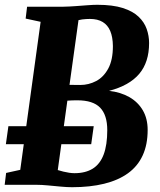

<svg xmlns="http://www.w3.org/2000/svg" viewBox="-22 -771 668 801"><path d="M279 10Q258 10 231.2 7.5Q204.5 5 178 2.5Q151.5 0 131 0H-2.5L3.5 -49.5L62.5 -62.5L147.5 -680L85 -693.5L91 -743H242Q267.5 -743.5 293.8 -745.5Q320 -747.5 343.5 -749.2Q367 -751 384 -751Q448.5 -751 490.5 -737.5Q532.5 -724 556.2 -701.2Q580 -678.5 590 -650Q600 -621.5 600 -591.5Q600 -511.5 558.8 -462.8Q517.5 -414 433 -392Q481.5 -386.5 517.8 -365.8Q554 -345 574 -310.5Q594 -276 594 -229Q594 -167.5 573.2 -122.5Q552.5 -77.5 512 -48.2Q471.5 -19 412.8 -4.5Q354 10 279 10ZM289 -48.5Q334.5 -48.5 365 -67.5Q395.5 -86.5 410.5 -126.5Q425.5 -166.5 425.5 -228Q425.5 -291 395.8 -321.8Q366 -352.5 301 -352.5Q288 -352.5 279.2 -352.2Q270.5 -352 259 -351L219 -61.5Q230 -58 242.5 -55Q255 -52 267 -50.2Q279 -48.5 289 -48.5ZM268 -417Q276.5 -417 287 -416.8Q297.5 -416.5 313 -416.5Q348 -416.5 379 -432.8Q410 -449 429.5 -484.8Q449 -520.5 449 -579Q448.5 -616.5 438 -641.5Q427.5 -666.5 406.5 -679.2Q385.5 -692 353 -692Q345.5 -692 337.5 -691.5Q329.5 -691 321.2 -690Q313 -689 305.5 -687ZM2.5 -169.5 13 -244.5H369L358.5 -169.5Z"/></svg>

Font: Merriweather 24pt SemiCondensed Black
Style: Italic
Weight: 900
Width: 4
Italic angle: -7.8°
Designer: Eben Sorkin
Foundry: Eben Sorkin
Version: Version 2.101